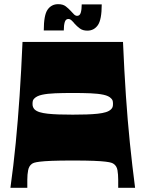

<svg xmlns="http://www.w3.org/2000/svg" viewBox="-20 -901 698 921"><path d="M30 0Q45 -108 55.5 -215.5Q66 -323 74 -441.5Q82 -560 88 -700H570Q576 -560 584 -441.5Q592 -323 603 -215.5Q614 -108 628 0H547Q547 -10 547 -19.5Q547 -29 547 -39Q547 -64 543.5 -84.5Q540 -105 525 -115Q521 -118 513.5 -120.5Q506 -123 486.5 -125.5Q467 -128 429.5 -129.5Q392 -131 329 -131Q266 -131 228.5 -129.5Q191 -128 171.5 -125.5Q152 -123 144.5 -120.5Q137 -118 133 -115Q119 -105 115 -84.5Q111 -64 111 -39Q111 -29 111 -19.5Q111 -10 111 0ZM329 -351Q365 -351 395 -352Q425 -353 448.5 -355.5Q472 -358 488 -363Q504 -368 513 -377Q518 -382 520 -387.5Q522 -393 522 -403Q522 -408 521.5 -412Q521 -416 520 -419Q519 -422 517 -424.5Q515 -427 513 -429Q502 -441 476.5 -446.5Q451 -452 413.5 -453.5Q376 -455 329 -455Q282 -455 244.5 -453.5Q207 -452 182 -446.5Q157 -441 145 -429Q143 -427 141 -424.5Q139 -422 138 -419Q137 -416 136.5 -412Q136 -408 136 -403Q136 -393 138.5 -387.5Q141 -382 145 -377Q154 -368 170 -363Q186 -358 209.5 -355.5Q233 -353 263 -352Q293 -351 329 -351ZM399 -754Q377 -754 363 -764.5Q349 -775 339 -786Q332 -795 324 -802.5Q316 -810 308 -810Q295 -810 290.5 -794.5Q286 -779 286 -755H190Q190 -829 208.5 -855Q227 -881 259 -881Q282 -881 295.5 -870.5Q309 -860 319 -849Q327 -840 334.5 -832.5Q342 -825 350 -825Q363 -825 367.5 -840.5Q372 -856 372 -880H468Q468 -807 449.5 -780.5Q431 -754 399 -754Z"/></svg>

Font: Ojuju ExtraBold
Style: Regular
Weight: 800
Designer: Chisaokwu Joboson, Mirko Velimirovic
Foundry: Udi Foundry
Version: Version 1.000